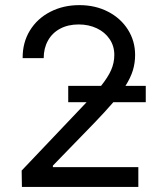

<svg xmlns="http://www.w3.org/2000/svg" viewBox="-20 -737 627 757"><path d="M65.4 -64.5 306.6 -318.4 321.3 -334H249V-398.4H378.4Q405.8 -432.6 418.2 -460.9Q430.7 -489.3 430.7 -520.5Q430.7 -555.7 412.1 -583Q393.6 -610.4 361.6 -625.5Q329.6 -640.6 290 -640.6Q248.5 -640.6 217.3 -624Q186 -607.4 169.2 -577.1Q152.3 -546.9 152.3 -507.8H69.3Q68.8 -569.3 97.9 -616.7Q127 -664.1 178.2 -690.4Q229.5 -716.8 293 -716.8Q356 -716.8 406 -690.9Q456.1 -665 484.4 -620.1Q512.7 -575.2 512.7 -520.5Q512.7 -488.8 503.9 -459.7Q495.1 -430.7 474.6 -398.4H554.7V-334H426.8Q393.1 -294.9 350.6 -251L188.5 -84V-78.1H525.4V0H66.4Z"/></svg>

Font: Pretendard JP
Style: Regular
Weight: 400
Designer: Base glyphs from Inter by Rasmus Andersson; Hangeul glyphs from Noto Sans CJK(Source Han Sans) by Jang Soo-young and Kan
Foundry: Kil Hyung-jin
Version: Version 1.309